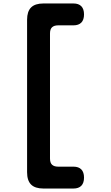

<svg xmlns="http://www.w3.org/2000/svg" viewBox="-20 -903 640 1106"><path d="M230 183Q182 183 159 160Q136 137 136 89V-789Q136 -837 159 -860Q182 -883 230 -883H403Q433 -883 448.5 -867Q464 -851 464 -820Q464 -789 448.5 -773Q433 -757 403 -757H315Q292 -757 280 -746Q268 -735 268 -710V10Q268 35 280 46Q292 57 315 57H403Q433 57 448.5 73Q464 89 464 120Q464 151 448.5 167Q433 183 403 183Z"/></svg>

Font: Maple Mono Normal NL
Style: Bold
Weight: 700
Monospace: yes
Designer: subframe7536
Version: Version 7.000